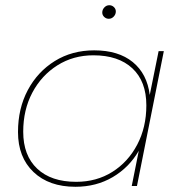

<svg xmlns="http://www.w3.org/2000/svg" viewBox="-20 -713 711 736"><path d="M269 3Q168 3 108.5 -53.5Q49 -110 49 -207Q49 -297 86.5 -367.5Q124 -438 190 -479Q256 -520 341 -520Q434 -520 489 -475Q544 -430 554 -349L588 -517H608L505 0H485L512 -135Q475 -71 412 -34Q349 3 269 3ZM272 -16Q350 -16 410.5 -54Q471 -92 506 -158.5Q541 -225 541 -309Q541 -401 487.5 -451Q434 -501 338 -501Q261 -501 200 -462.5Q139 -424 104 -358Q69 -292 69 -208Q69 -117 122.5 -66.5Q176 -16 272 -16ZM397 -641Q387 -641 379.5 -648Q372 -655 372 -665Q372 -676 380 -684.5Q388 -693 399 -693Q409 -693 416.5 -686Q424 -679 424 -669Q424 -658 416 -649.5Q408 -641 397 -641Z"/></svg>

Font: Montserrat Thin
Style: Italic
Weight: 100
Italic angle: -11.3°
Designer: Julieta Ulanovsky
Foundry: Julieta Ulanovsky
Version: Version 9.000; ttfautohint (v1.8.4.7-5d5b)